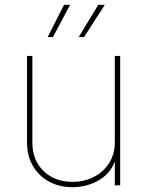

<svg xmlns="http://www.w3.org/2000/svg" viewBox="-20 -777 617 805"><path d="M283.7 7.8Q228 7.8 185.1 -15.9Q142.1 -39.6 117.7 -81.8Q93.3 -124 93.3 -179.7V-542.5H115.7V-179.7Q115.7 -105.5 162.6 -60.1Q209.5 -14.6 283.7 -14.6Q334.5 -14.6 374.8 -35.9Q415 -57.1 438.2 -94.5Q461.4 -131.8 461.4 -179.7V-542.5H483.9V0H461.4V-117.2H467.3Q449.7 -54.7 397.9 -23.4Q346.2 7.8 283.7 7.8ZM202.1 -621.6H179.7L248.5 -756.8H273.9ZM332.5 -621.6H310.1L392.1 -756.8H419.4Z"/></svg>

Font: Inter 16pt Thin
Style: Regular
Weight: 250
Version: Version 4.001;git-66647c0bb